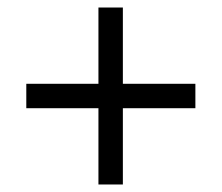

<svg xmlns="http://www.w3.org/2000/svg" viewBox="-20 -491 590 511"><path d="M242 0V-203H50V-268H242V-471H307V-268H500V-203H307V0Z"/></svg>

Font: Questrial
Style: Regular
Weight: 400
Designer: Joe Prince, Laura Meseguer
Foundry: Joe Prince, Laura Meseguer
Version: Version 2.000; ttfautohint (v1.8.3)